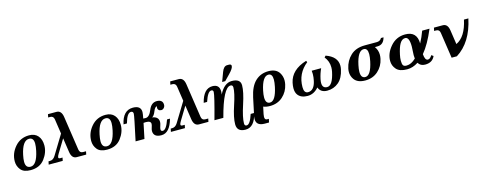

<svg xmlns="http://www.w3.org/2000/svg" viewBox="-32 -1681 7228 2872"><g transform="rotate(-15 3582.0 -245.5)"><path d="M249 9.8Q143.1 9.8 96.9 -46.9Q50.8 -103.5 50.8 -177.2Q50.8 -300.3 136.5 -400.1Q222.2 -500 357.4 -500Q445.8 -500 493.4 -444.3Q541 -388.7 541 -296.4Q541 -187 466.1 -88.6Q391.1 9.8 249 9.8ZM261.2 -40Q356.9 -40 401.4 -247.6Q415 -312.5 415 -356.4Q415 -449.7 343.8 -449.7Q241.7 -449.7 197.3 -240.2Q184.1 -178.7 184.1 -136.2Q184.1 -40 261.2 -40Z M1109.9 0H963.4Q887.7 0 872.1 -104L839.4 -324.2L715.3 -120.1Q693.4 -84 693.4 -67.4Q693.4 -48.8 721.7 -48.8H756.3L746.1 0H528.8L539.1 -48.8H561Q612.3 -48.8 645.5 -103L827.6 -401.9L793.9 -629.4Q785.6 -683.6 734.9 -683.6H703.6L713.9 -732.4H845.7Q921.4 -732.4 937 -628.4L1015.1 -103Q1023.4 -48.8 1074.2 -48.8H1120.1Z M1432.6 9.8Q1326.7 9.8 1280.5 -46.9Q1234.4 -103.5 1234.4 -177.2Q1234.4 -300.3 1320.1 -400.1Q1405.8 -500 1541 -500Q1629.4 -500 1677 -444.3Q1724.6 -388.7 1724.6 -296.4Q1724.6 -187 1649.7 -88.6Q1574.7 9.8 1432.6 9.8ZM1444.8 -40Q1540.5 -40 1585 -247.6Q1598.6 -312.5 1598.6 -356.4Q1598.6 -449.7 1527.3 -449.7Q1425.3 -449.7 1380.9 -240.2Q1367.7 -178.7 1367.7 -136.2Q1367.7 -40 1444.8 -40Z M2073.2 -299.8Q2090.8 -297.9 2110.8 -297.9Q2168.9 -297.9 2208.7 -398.9Q2248.5 -500 2335.9 -500Q2378.9 -500 2403.3 -480.2Q2427.7 -460.4 2427.7 -419.4Q2427.7 -392.6 2409.9 -372.3Q2392.1 -352.1 2368.2 -352.1Q2342.3 -352.1 2328.1 -366Q2314 -379.9 2314 -397Q2314 -411.6 2319.3 -424.8Q2287.1 -424.8 2262.9 -361.8Q2238.8 -298.8 2206.1 -281.7Q2303.7 -268.6 2303.7 -186Q2303.7 -163.6 2291.7 -129.2Q2279.8 -94.7 2279.8 -76.2Q2279.8 -46.9 2309.6 -46.9Q2363.3 -46.9 2414.1 -195.3H2459.5Q2402.8 11.7 2273.4 11.7Q2151.9 11.7 2150.9 -85.4Q2150.9 -108.4 2162.1 -140.4Q2173.3 -172.4 2173.3 -191.4Q2173.3 -238.3 2097.7 -238.3Q2084 -238.3 2061 -236.3Q2044.9 -155.8 2011.7 0H1874.5Q1955.6 -373.5 1955.6 -406.7Q1955.6 -444.3 1920.9 -444.3Q1859.9 -444.3 1818.8 -292.5H1766.1Q1809.6 -497.6 1963.9 -497.6Q2087.9 -497.6 2087.9 -397.5Q2087.9 -375 2073.2 -299.8Z M3002.4 0H2856Q2780.3 0 2764.6 -104L2731.9 -324.2L2607.9 -120.1Q2585.9 -84 2585.9 -67.4Q2585.9 -48.8 2614.3 -48.8H2648.9L2638.7 0H2421.4L2431.6 -48.8H2453.6Q2504.9 -48.8 2538.1 -103L2720.2 -401.9L2686.5 -629.4Q2678.2 -683.6 2627.4 -683.6H2596.2L2606.4 -732.4H2738.3Q2814 -732.4 2829.6 -628.4L2907.7 -103Q2916 -48.8 2966.8 -48.8H3012.7Z M3511.2 256.8Q3378.9 256.8 3378.9 139.2Q3378.9 35.2 3437.7 -140.9Q3496.6 -316.9 3496.6 -400.9Q3496.6 -439.9 3461.9 -439.9Q3348.6 -439.9 3233.4 0H3095.7Q3194.8 -358.9 3194.8 -412.1Q3194.8 -442.9 3164.1 -442.9Q3109.9 -442.9 3060.5 -293H3007.8Q3058.6 -500 3196.3 -500Q3304.7 -500 3304.7 -391.1Q3304.7 -368.2 3299.8 -342.8Q3378.9 -500 3496.1 -500Q3630.4 -500 3630.4 -397.9Q3630.4 -298.3 3570.1 -115.2Q3509.8 67.9 3509.8 161.6Q3509.8 199.7 3542.5 199.7Q3595.2 199.7 3643.6 48.8H3697.3Q3650.4 256.8 3511.2 256.8ZM3402.8 -522.9H3355L3407.7 -664.1Q3438 -746.6 3491.7 -746.6H3519Q3556.2 -746.6 3556.2 -718.8Q3556.2 -680.7 3485.4 -607.9Z M3968.3 -40Q4054.2 -40 4098.1 -247.6Q4111.8 -312.5 4111.8 -356.4Q4111.8 -449.7 4050.3 -449.7Q3958 -449.7 3913.6 -240.2Q3900.9 -179.2 3900.9 -136.7Q3900.9 -40 3968.3 -40ZM3875.5 244.1H3810.5Q3679.7 244.1 3679.7 139.6Q3679.7 118.7 3685.1 92.8L3743.2 -181.2Q3778.3 -345.2 3860.8 -422.6Q3943.4 -500 4064 -500Q4181.6 -500 4230 -422.9Q4263.2 -369.6 4263.2 -304.7Q4263.2 -274.9 4256.3 -243.2Q4233.4 -133.8 4153.3 -62Q4073.2 9.8 3955.6 9.8Q3895.5 9.8 3852.5 -8.3L3829.1 102.5Q3824.2 127 3824.2 144Q3824.2 190.4 3859.4 190.4H3887.2Z M4841.3 9.8Q4741.2 9.8 4709 -75.2Q4636.7 9.8 4538.1 9.8Q4437.5 9.8 4390.1 -51.3Q4360.4 -90.3 4360.4 -155.8Q4360.4 -193.4 4370.1 -239.3Q4410.6 -429.7 4649.9 -503.4L4661.1 -480Q4495.6 -348.6 4495.6 -137.2Q4495.6 -42.5 4558.6 -42.5Q4653.8 -42.5 4684.1 -185.1Q4695.8 -239.3 4695.8 -288.6Q4695.8 -314.5 4692.4 -338.9H4838.9Q4805.7 -268.1 4788.1 -185.1Q4780.8 -150.9 4780.8 -125Q4780.8 -42.5 4854.5 -42.5Q4939.5 -42.5 4982.4 -244.6Q4989.7 -280.3 4989.7 -313.5Q4989.7 -406.7 4930.2 -480L4951.2 -503.4Q5126.5 -441.4 5126.5 -300.8Q5126.5 -273.9 5120.1 -244.6Q5092.8 -115.7 5018.3 -53Q4943.8 9.8 4841.3 9.8Z M5444.3 -40Q5530.3 -40 5574.2 -247.6Q5587.9 -312.5 5587.9 -356.4Q5587.9 -449.7 5526.4 -449.7Q5434.1 -449.7 5389.6 -240.2Q5376.5 -179.2 5376.5 -136.7Q5376.5 -40 5444.3 -40ZM5431.6 9.8Q5311 9.8 5260.3 -62Q5224.1 -113.3 5224.1 -176.8Q5224.1 -202.1 5230 -230Q5254.4 -345.2 5336.9 -422.6Q5419.4 -500 5559.6 -500H5743.7Q5795.9 -500 5820.3 -543.5H5859.4Q5832 -437 5740.2 -436L5697.3 -435.1Q5739.3 -377.9 5739.3 -305.2Q5739.3 -275.4 5732.4 -243.2Q5709.5 -133.8 5629.4 -62Q5549.3 9.8 5431.6 9.8Z M6357.9 12.2Q6283.7 12.2 6251.5 -44.4Q6168.5 10.7 6079.1 10.7Q5962.9 10.7 5913.1 -45.7Q5863.3 -102.1 5863.3 -176.3Q5863.3 -293.5 5953.6 -397.7Q6043.9 -502 6181.6 -502Q6363.3 -502 6365.2 -313Q6410.2 -397 6443.8 -490.2H6557.6Q6465.8 -270.5 6362.8 -147.5Q6370.1 -49.8 6416 -49.8Q6451.2 -49.8 6480 -101.1L6510.3 -80.1Q6470.2 12.2 6357.9 12.2ZM6086.4 -45.9Q6157.2 -45.9 6229.5 -115.7Q6226.1 -139.6 6226.1 -168Q6226.1 -191.9 6228.5 -218.8Q6232.4 -264.6 6232.4 -301.3Q6232.4 -449.2 6168 -449.2Q6118.7 -449.2 6085 -393.1Q6052.7 -338.9 6029.8 -230Q6018.6 -179.7 6018.6 -138.2Q6018.6 -86.9 6031.7 -66.4Q6044.9 -45.9 6086.4 -45.9Z M6846.2 14.6H6764.6L6705.1 -385.3Q6697.3 -439.5 6646.5 -439.5H6615.2L6625.5 -488.3H6762.2Q6837.9 -488.3 6853.5 -384.3L6886.2 -164.1Q7036.1 -233.9 7090.3 -488.3H7158.7Q7083.5 -135.3 6846.2 14.6Z"/></g></svg>

Font: Munson
Style: Bold Italic
Weight: 700
Italic angle: -12°
Designer: Paul James MIller
Foundry: High-Logic / Made with FontCreator
Version: Version 2.10;May 5, 2019;FontCreator 11.5.0.2430 64-bit